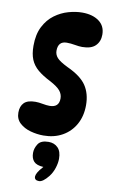

<svg xmlns="http://www.w3.org/2000/svg" viewBox="-107 -790 652 1110"><g transform="rotate(10 219.0 -234.5)"><path d="M184 3Q146 3 108 -7.5Q70 -18 44.5 -41.5Q19 -65 19 -103Q19 -140 39.5 -160.5Q60 -181 106 -181Q125 -181 148.5 -176.5Q172 -172 190 -172Q245 -172 245 -225Q245 -250 228.5 -270Q212 -290 169 -313Q123 -336 94 -360.5Q65 -385 51.5 -417.5Q38 -450 38 -498Q38 -565 61.5 -611Q85 -657 122.5 -684.5Q160 -712 202.5 -724Q245 -736 283 -736Q344 -736 381.5 -708.5Q419 -681 419 -630Q419 -590 394 -565Q369 -540 316 -540Q298 -540 273 -544.5Q248 -549 225 -549Q174 -549 174 -493Q174 -470 190 -452Q206 -434 253 -411Q334 -374 365.5 -327Q397 -280 397 -212Q397 -148 370 -99.5Q343 -51 295 -24Q247 3 184 3ZM260 227Q228 267 205 267Q178 267 178 245Q178 236 186 221Q194 206 216 182Q176 180 159.5 162Q143 144 143 112Q143 85 159.5 59.5Q176 34 221 34Q255 34 276 55.5Q297 77 297 120Q297 145 287.5 174.5Q278 204 260 227Z"/></g></svg>

Font: DynaPuff Condensed Medium
Style: Regular
Weight: 500
Width: 3
Designer: Toshi Omagari, Jennifer Daniel
Foundry: Google Fonts
Version: Version 2.000; ttfautohint (v1.8.4.7-5d5b)